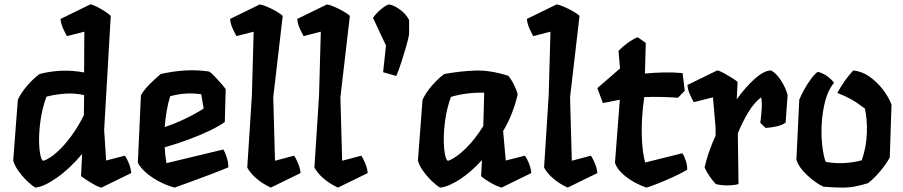

<svg xmlns="http://www.w3.org/2000/svg" viewBox="-20 -836 4099 872"><path d="M547 -129Q556 -117 565 -95Q574 -73 576 -50L441 16Q431 15 412.5 5Q394 -5 375.5 -17Q357 -29 348 -36L353 -137Q297 -70 238.5 -29Q180 12 141 16Q126 8 104.5 -12.5Q83 -33 64.5 -58.5Q46 -84 40 -107L61 -383Q76 -415 104 -447.5Q132 -480 160 -500Q261 -526 362 -507L363 -692L284 -672Q277 -684 267 -705.5Q257 -727 255 -750L390 -816Q400 -815 418.5 -806Q437 -797 455.5 -785Q474 -773 483 -764L453 -246L462 -107ZM178 -106Q207 -116 240.5 -146.5Q274 -177 305.5 -220.5Q337 -264 361 -313L362 -404Q319 -414 274 -410.5Q229 -407 191 -397Q172 -345 164.5 -292.5Q157 -240 157.5 -197Q158 -154 164 -129Q170 -104 178 -106Z M994 -157Q1001 -148 1009.5 -122Q1018 -96 1017 -76Q974 -58 927 -40.5Q880 -23 839.5 -8Q799 7 773 16Q742 8 708 -9Q674 -26 646 -49.5Q618 -73 606 -97L620 -403Q634 -428 659.5 -453.5Q685 -479 710 -500Q768 -513 823.5 -516Q879 -519 930 -511Q939 -506 954.5 -489.5Q970 -473 985 -456Q1000 -439 1005 -431L1001 -282Q975 -263 931 -242Q887 -221 834 -201.5Q781 -182 728 -167Q729 -148 731 -130Q733 -112 736 -95ZM894 -408Q858 -413 824 -411Q790 -409 753 -399Q743 -368 737 -332Q731 -296 728 -259Q771 -273 818.5 -295.5Q866 -318 905 -343Z M1316 -129Q1324 -117 1333.5 -95Q1343 -73 1345 -50L1210 16Q1173 -1 1145 -25Q1117 -49 1103 -75L1124 -403L1132 -692L1054 -672Q1047 -684 1037 -705.5Q1027 -727 1025 -750L1160 -816Q1170 -815 1191.5 -806Q1213 -797 1234 -785Q1255 -773 1264 -764L1221 -394L1229 -106Z M1621 -129Q1629 -117 1638.5 -95Q1648 -73 1650 -50L1515 16Q1478 -1 1450 -25Q1422 -49 1408 -75L1429 -403L1437 -692L1359 -672Q1352 -684 1342 -705.5Q1332 -727 1330 -750L1465 -816Q1475 -815 1496.5 -806Q1518 -797 1539 -785Q1560 -773 1569 -764L1526 -394L1534 -106Z M1746 -816Q1771 -812 1798 -791.5Q1825 -771 1838 -745V-680Q1834 -658 1824.5 -624.5Q1815 -591 1803.5 -555.5Q1792 -520 1780 -491L1720 -508L1733 -629L1674 -755Q1688 -775 1708.5 -792.5Q1729 -810 1746 -816Z M2364 -129Q2373 -117 2382 -95Q2391 -73 2393 -50L2258 16Q2234 9 2206.5 -7Q2179 -23 2165 -36L2169 -109Q2119 -54 2068 -21Q2017 12 1979 16Q1964 8 1942.5 -12.5Q1921 -33 1902.5 -58.5Q1884 -84 1878 -107L1899 -383Q1914 -415 1942 -447.5Q1970 -480 1998 -500Q2070 -513 2138 -515.5Q2206 -518 2288 -492Q2299 -480 2308 -463Q2317 -446 2323.5 -430.5Q2330 -415 2331 -407Q2321 -363 2304.5 -321Q2288 -279 2265 -241L2277 -107ZM2016 -106Q2052 -119 2095.5 -162Q2139 -205 2175 -264L2179 -415Q2138 -416 2100 -411Q2062 -406 2028 -396Q2010 -346 2002.5 -294.5Q1995 -243 1995.5 -199.5Q1996 -156 2002 -130Q2008 -104 2016 -106Z M2664 -129Q2672 -117 2681.5 -95Q2691 -73 2693 -50L2558 16Q2521 -1 2493 -25Q2465 -49 2451 -75L2472 -403L2480 -692L2402 -672Q2395 -684 2385 -705.5Q2375 -727 2373 -750L2508 -816Q2518 -815 2539.5 -806Q2561 -797 2582 -785Q2603 -773 2612 -764L2569 -394L2577 -106Z M3079 -140Q3086 -131 3094 -108Q3102 -85 3101 -65Q3074 -49 3039 -33Q3004 -17 2971.5 -4Q2939 9 2917 16Q2891 8 2860 -9Q2829 -26 2804.5 -49.5Q2780 -73 2773 -97L2795 -383L2718 -368L2693 -436L2796 -525L2789 -605Q2806 -623 2830 -640.5Q2854 -658 2876 -667L2913 -641L2909 -502Q2950 -506 2993.5 -507Q3037 -508 3080 -504L3090 -424L3059 -392Q2979 -398 2906 -395Q2899 -350 2896 -297Q2893 -244 2896 -192.5Q2899 -141 2910 -98Z M3482 -516Q3505 -504 3526.5 -471.5Q3548 -439 3557 -404L3548 -279Q3531 -267 3505 -261.5Q3479 -256 3457 -255L3433 -278Q3438 -315 3439.5 -343.5Q3441 -372 3437 -394Q3406 -371 3379.5 -327.5Q3353 -284 3331 -231L3334 0Q3312 6 3283 6Q3254 6 3231 0Q3200 -33 3180 -75Q3187 -108 3200 -145.5Q3213 -183 3230 -220V-256L3218 -394L3131 -372Q3124 -384 3114 -405.5Q3104 -427 3102 -450L3237 -516Q3247 -515 3265.5 -505Q3284 -495 3302.5 -483.5Q3321 -472 3330 -464L3326 -385Q3367 -442 3409 -479Q3451 -516 3482 -516Z M3855 -516Q3895 -512 3929 -488Q3963 -464 3989 -430.5Q4015 -397 4029 -361L4021 -121Q4013 -105 3996.5 -82.5Q3980 -60 3960.5 -39Q3941 -18 3922 -4Q3892 5 3865 10.5Q3838 16 3804.5 16Q3771 16 3721 12Q3701 4 3674 -16.5Q3647 -37 3625 -62.5Q3603 -88 3597 -111L3610 -383Q3618 -403 3631.5 -427.5Q3645 -452 3661.5 -475Q3678 -498 3694 -510Q3720 -503 3739 -488.5Q3758 -474 3768 -460Q3741 -428 3728 -378Q3715 -328 3712 -274Q3709 -220 3714.5 -173.5Q3720 -127 3730 -101Q3772 -93 3814.5 -95.5Q3857 -98 3894 -108Q3915 -169 3917 -232.5Q3919 -296 3908 -343Q3874 -369 3846.5 -384.5Q3819 -400 3783 -414Q3801 -447 3816.5 -468.5Q3832 -490 3855 -516Z"/></svg>

Font: Langar
Style: Regular
Weight: 400
Designer: Alessia Mazzarella
Foundry: Typeland
Version: Version 1.001; ttfautohint (v1.8.3)